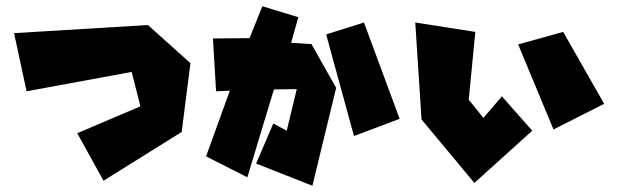

<svg xmlns="http://www.w3.org/2000/svg" viewBox="-20 -594 1977 614"><path d="M25 -488 453 -514 589 -392 561 -172 311 -16 227 -168 429 -254 401 -364 65 -302Z M1023 -484 1112 -159 1258 -214 1144 -522ZM639 -94 715 -304 671 -302 661 -471 778 -472 819 -574 934 -539 911 -457 976 -453 1055 -313 979 0 799 -71 854 -199 897 -176 929 -309 856 -308 771 -27Z M1637 -452 1750 -180 1912 -262 1781 -492ZM1308 -522 1328 -212 1497 -9 1682 -176 1585 -286 1526 -217 1479 -275 1500 -492Z"/></svg>

Font: Super Mario
Style: Regular
Weight: 400
Version: Version 1.0